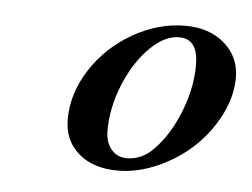

<svg xmlns="http://www.w3.org/2000/svg" viewBox="-33 -723 458 349"><g transform="rotate(5 196.0 -548.5)"><path d="M293 -685.1Q336.4 -685.1 364.3 -660.9Q392.1 -636.7 392.1 -599.1Q392.1 -564.9 374.8 -530.8Q357.4 -496.6 329.8 -470.7Q302.2 -444.8 265.6 -428.5Q229 -412.1 192.9 -412.1Q147.9 -412.1 121.1 -435.3Q94.2 -458.5 94.2 -497.1Q94.2 -544.4 122.3 -588.1Q150.4 -631.8 196.8 -658.4Q243.2 -685.1 293 -685.1ZM286.1 -663.1Q259.3 -665 231.4 -638.2Q203.6 -611.3 185.8 -568.4Q168 -525.4 168 -482.9Q168 -461.9 178.7 -449Q189.5 -436 207 -436Q235.4 -436 256.8 -459Q283.7 -486.8 300.8 -530.5Q317.9 -574.2 317.9 -615.2Q317.9 -661.6 286.1 -663.1Z"/></g></svg>

Font: Accordance
Style: Italic
Weight: 400
Italic angle: -11°
Version: Version 1.2 (build January 31, 2020) Miklal Software Solutio